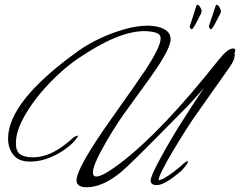

<svg xmlns="http://www.w3.org/2000/svg" viewBox="-20 -769 1010 808"><path d="M345 19Q302 19 302 -10Q302 -62 447 -267Q506 -350 543 -403Q580 -456 595 -479Q656 -573 656 -607Q656 -626 634.5 -632Q613 -638 587 -638Q477 -638 306 -521Q261 -490 215.5 -446.5Q170 -403 132 -354Q94 -305 70.5 -256.5Q47 -208 47 -166Q47 -132 65 -119.5Q83 -107 119 -107Q170 -107 224 -140Q251 -156 292 -193L310 -199Q291 -163 234 -128Q170 -89 106 -89Q59 -89 36.5 -117Q14 -145 14 -186Q14 -343 310 -555Q349 -583 400 -607Q451 -631 504 -646Q557 -661 601 -661Q624 -661 646.5 -655.5Q669 -650 683.5 -637.5Q698 -625 698 -604Q698 -574 654 -504Q639 -480 605.5 -433Q572 -386 520 -315Q476 -256 432 -181Q418 -157 403.5 -130Q389 -103 380 -80Q371 -57 371 -43Q371 -26 385 -26Q412 -26 486 -82Q662 -216 900 -517Q938 -565 961 -565Q970 -565 970 -556Q970 -552 967 -546Q972 -522 944 -483L826 -316Q792 -269 762.5 -222.5Q733 -176 707 -132Q644 -26 648 -10L666 -16Q684 -26 711 -46Q738 -66 753 -81Q766 -91 769 -91Q771 -89 771 -89Q771 -80 744 -51Q674 10 640 10Q614 10 614 -9Q614 -28 654 -101Q690 -168 736.5 -242.5Q783 -317 839 -400Q832 -391 816 -373Q800 -355 776 -329Q712 -264 668 -219.5Q624 -175 599 -150Q507 -58 481 -38Q408 19 345 19ZM868 -646Q864 -646 861 -652Q859 -655 859 -659L886 -740Q888 -749 892 -749Q898 -749 905 -736Q911 -725 909 -717Q908 -713 902.5 -703Q897 -693 889 -677Q873 -646 868 -646ZM787 -646Q783 -646 780 -652Q777 -656 779 -659L805 -740Q807 -749 811 -749Q817 -749 824 -736Q830 -725 828 -717Q827 -713 821.5 -703Q816 -693 808 -677Q792 -646 787 -646Z"/></svg>

Font: Alex Brush
Style: Regular
Weight: 400
Designer: Robert E. Leuschke
Foundry: Robert E. Leuschke
Version: Version 1.111; ttfautohint (v1.8.4.7-5d5b)